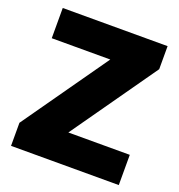

<svg xmlns="http://www.w3.org/2000/svg" viewBox="-129 -823 870 931"><g transform="rotate(20 305.5 -357.0)"><path d="M586 0H30V-119L339 -558H37V-714H578V-595L269 -156H586Z"/></g></svg>

Font: Noto Sans Ethiopic Black
Style: Regular
Weight: 900
Designer: Monotype Design Team
Foundry: Monotype Imaging Inc.
Version: Version 2.102; ttfautohint (v1.8.4.7-5d5b)